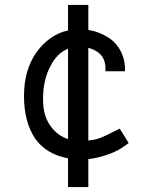

<svg xmlns="http://www.w3.org/2000/svg" viewBox="-20 -705 607 776"><path d="M122 -145Q77 -212 77 -317Q77 -422 127 -493Q151 -527 184 -550.5Q217 -574 255 -582V-685H337V-584Q368 -579 395 -566Q422 -553 439 -537Q463 -514 475 -482.5Q487 -451 485 -417H406Q409 -462 385 -486Q368 -503 337 -512V-137Q366 -140 387.5 -148.5Q409 -157 437 -172L464 -185L500 -127Q489 -118 467.5 -104.5Q446 -91 417 -81Q375 -66 337 -62V51H255V-65Q166 -82 122 -145ZM184 -438Q154 -382 154 -305Q154 -268 162 -241Q170 -214 187 -192Q214 -156 255 -143V-508Q211 -491 184 -438Z"/></svg>

Font: Bellota
Style: Bold
Weight: 700
Designer: Kemie Guaida
Foundry: Kemie Guaida
Version: Version 4.001